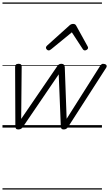

<svg xmlns="http://www.w3.org/2000/svg" viewBox="-20 -1030 881 1550"><path d="M127 15Q114 15 109 8Q104 1 104 -11L102 -489Q102 -499 107.5 -507Q113 -515 129 -515Q143 -515 149 -510Q155 -505 155 -492L151 -70L441 -494Q449 -506 456.5 -510.5Q464 -515 476 -515Q489 -515 495.5 -508Q502 -501 503 -487L518 -71L787 -496Q794 -507 801 -512Q808 -517 819 -514Q835 -512 839.5 -503Q844 -494 837 -483L529 -4Q523 4 515 9.5Q507 15 494 15Q481 15 476 8Q471 1 471 -10L454 -430L164 -4Q159 4 150 9.5Q141 15 127 15ZM373 -623Q365 -623 358 -630Q351 -637 351 -645Q351 -650 353.5 -654Q356 -658 360 -662L541 -825Q549 -832 556 -834.5Q563 -837 571 -837Q578 -837 584.5 -834Q591 -831 595 -823L685 -660Q688 -655 689.5 -651Q691 -647 691 -644Q691 -635 682 -629Q673 -623 666 -623Q660 -623 655.5 -626Q651 -629 648 -634L560 -769L395 -634Q388 -629 383.5 -626Q379 -623 373 -623ZM0 490H803V500H0ZM0 -20H803V0H0ZM0 -505H803V-500H0ZM0 -1010H803V-1000H0Z"/></svg>

Font: Playwrite NZ Guides
Style: Regular
Weight: 400
Designer: Veronika Burian, José Scaglione
Foundry: TypeTogether
Version: Version 1.003